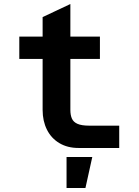

<svg xmlns="http://www.w3.org/2000/svg" viewBox="-20 -736 690 955"><path d="M370 0Q316 0 275.5 -24Q235 -48 213.5 -91Q192 -134 192 -189V-651L330 -716V-189Q330 -164 337.5 -146.5Q345 -129 365.5 -120Q386 -111 424 -111H573V0ZM76 -443V-554H477V-443ZM311 199V45H439L405 199Z"/></svg>

Font: Azeret Mono SemiBold
Style: Regular
Weight: 600
Designer: Martin Vácha
Foundry: Displaay
Version: Version 1.002